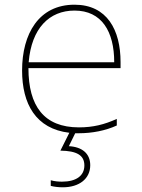

<svg xmlns="http://www.w3.org/2000/svg" viewBox="-20 -557 603 817"><path d="M315 10C372 10 429 -1 477 -23V-51C424 -27 376 -15 316 -15C167 -15 101 -106 101 -267H493V-293C493 -429 436 -537 297 -537C145 -537 74 -413 74 -257C74 -115 132 -9 275 8L237 84C306 85 339 103 339 147C339 191 304 216 244 216C231 216 213 215 196 210V234C211 238 230 240 247 240C318 240 364 203 364 146C364 96 329 68 273 65L300 10C305 10 310 10 315 10ZM466 -292H102C114 -437 190 -512 297 -512C413 -512 466 -423 466 -292Z"/></svg>

Font: Noto Sans Mono SemiCondensed Thin
Style: Regular
Weight: 100
Width: 4
Designer: Monotype Design Team
Foundry: Monotype Imaging Inc.
Version: Version 2.014